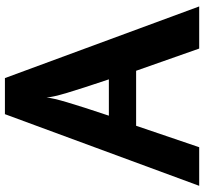

<svg xmlns="http://www.w3.org/2000/svg" viewBox="-44 -766 810 761"><g transform="rotate(-90 360.5 -385.0)"><path d="M5 0 289 -770H432L716 0H549L461 -250H243L158 0ZM283 -358H427Q390.5 -466.5 373.5 -523.5Q356.5 -580.5 355 -605Q353 -580.5 336.2 -523.8Q319.5 -467 283 -358Z"/></g></svg>

Font: Junction
Style: Bold
Weight: 700
Designer: Caroline Hadilaksono
Foundry: Caroline Hadilaksono, Tyler Finck, The League of Moveable Type
Version: Version 2.000; ttfautohint (v1.8.3)